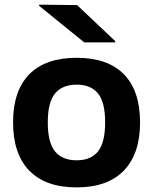

<svg xmlns="http://www.w3.org/2000/svg" viewBox="-20 -790 656 824"><path d="M185.1 -265.1Q185.1 -177.7 216.3 -139.9Q247.6 -102.1 309.1 -102.1Q369.6 -102.1 400.4 -139.9Q431.2 -177.7 431.2 -265.1Q431.2 -351.6 400.4 -389.2Q369.6 -426.8 309.1 -426.8Q248 -426.8 216.6 -389.2Q185.1 -351.6 185.1 -265.1ZM36.1 -265.1Q36.1 -400.4 105.7 -471.2Q175.3 -542 309.1 -542Q442.4 -542 511.7 -471.2Q581.1 -400.4 581.1 -265.1Q581.1 -129.4 511.2 -57.6Q441.4 14.2 309.1 14.2Q175.8 14.2 106 -57.4Q36.1 -128.9 36.1 -265.1ZM147.9 -765.1V-770L311 -768.1L474.1 -613.8V-607.9H341.8Z"/></svg>

Font: Nacelle Bold
Style: Regular
Weight: 700
Designer: Sora Sagano
Foundry: Sora Sagano
Version: Version 1.000;FEAKit 1.0